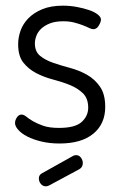

<svg xmlns="http://www.w3.org/2000/svg" viewBox="-20 -499 425 677"><path d="M153 155Q147 158 142 158Q131 158 124 149.5Q117 141 117 130Q117 118 128 112L239 50Q245 48 248 48Q259 48 265.5 57Q272 66 272 76Q272 91 259 98ZM188 -48Q245 -48 268 -69Q291 -90 291 -119Q291 -152 272.5 -170Q254 -188 227 -199Q200 -210 167.5 -218.5Q135 -227 108 -241Q81 -255 62.5 -278Q44 -301 44 -343Q44 -367 52.5 -391Q61 -415 80 -434.5Q99 -454 129 -466.5Q159 -479 202 -479Q227 -479 251 -474.5Q275 -470 294 -463.5Q313 -457 324.5 -448Q336 -439 336 -430Q336 -422 328.5 -409Q321 -396 309 -396Q303 -396 294 -400.5Q285 -405 272 -410Q259 -415 242 -419.5Q225 -424 203 -424Q175 -424 156 -416.5Q137 -409 125 -397.5Q113 -386 108 -372Q103 -358 103 -346Q103 -317 121.5 -302Q140 -287 167.5 -277.5Q195 -268 227 -259.5Q259 -251 286.5 -235.5Q314 -220 332.5 -193.5Q351 -167 351 -122Q351 -62 309 -27.5Q267 7 190 7Q155 7 126 0Q97 -7 76.5 -17.5Q56 -28 44.5 -41Q33 -54 33 -65Q33 -75 39.5 -85Q46 -95 56 -95Q64 -95 73 -87.5Q82 -80 96.5 -71.5Q111 -63 132.5 -55.5Q154 -48 188 -48Z"/></svg>

Font: AkaAcidDosis
Style: Regular
Weight: 400
Designer: Edgar Tolentino, Pablo Impallari, Igino Marini, Aka-Acid
Foundry: Edgar Tolentino, Pablo Impallari, Igino Marini, Cyberella
Version: Version 1.007